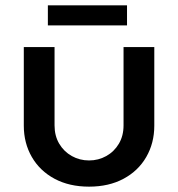

<svg xmlns="http://www.w3.org/2000/svg" viewBox="-20 -686 666 718"><path d="M313 12Q239 12 184 -17.5Q129 -47 99 -99Q69 -151 69 -216V-510H184V-217Q184 -178 201.5 -148.5Q219 -119 248.5 -102.5Q278 -86 313 -86Q348 -86 377.5 -102.5Q407 -119 424.5 -148.5Q442 -178 442 -217V-510H557V-216Q557 -151 527 -99Q497 -47 442 -17.5Q387 12 313 12ZM159 -591V-666H455V-591Z"/></svg>

Font: MuseoModerno Thin Medium
Style: Regular
Weight: 500
Version: Version 1.003